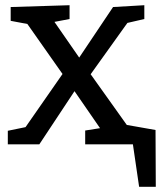

<svg xmlns="http://www.w3.org/2000/svg" viewBox="-20 -554 624 737"><path d="M10 0V-52L78 -66L220 -270L85 -462L21 -474V-527L247 -534V-481L189 -470L284 -333L414 -527L534 -534V-481L469 -466L328 -269L472 -67L544 -53V0H307V-53L364 -62L266 -204L131 0ZM407 -85 577 -55 578 163H514L490 -1L426 0Z"/></svg>

Font: Bitter Medium
Style: Regular
Weight: 500
Designer: Sol Matas, and Bitter project Authors
Foundry: Sol Matas
Version: Version 2.001